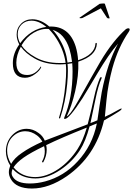

<svg xmlns="http://www.w3.org/2000/svg" viewBox="-20 -700 767 1106"><path d="M164 386Q73 386 42 331Q31 311 31 292Q31 275 39 254Q14 214 14 171Q14 117 50 79Q86 42 134 42Q170 42 202 66Q226 82 238 110L485 16L497 -32Q502 -50 507.5 -75Q513 -100 520 -131Q529 -173 538 -202Q547 -231 555 -249Q558 -256 562 -256Q568 -256 564 -246Q546 -207 530 -129L501 9Q506 7 511.5 5Q517 3 522 1L541 -7Q547 -48 553 -88Q559 -128 566 -169Q599 -338 660 -449Q632 -417 602.5 -374Q573 -331 541 -277L498 -205Q477 -169 455 -134Q378 -15 354 -15Q347 -15 350 -22Q398 -138 398 -287Q398 -312 396 -336Q391 -334 384 -334L373 -332H369Q370 -323 370.5 -312.5Q371 -302 371 -291Q371 -275 370 -256Q369 -237 367 -216Q358 -115 327 -21Q326 -18 323 -18Q318 -18 320 -23Q348 -110 357 -217Q359 -238 360 -257Q361 -276 361 -292Q361 -303 360.5 -312.5Q360 -322 359 -331Q343 -329 325 -329Q239 -329 180 -363Q127 -393 100 -431Q74 -382 74 -339Q74 -268 136 -268Q184 -268 215 -317Q217 -317 217 -312Q209 -293 183 -274Q154 -252 124 -252Q54 -252 54 -336Q54 -392 91 -444Q76 -472 76 -501Q76 -538 101.5 -563.5Q127 -589 166 -589Q216 -589 264 -547Q378 -552 416 -432Q427 -396 430 -353Q526 -385 530 -449Q530 -453 534 -453Q538 -452 538 -448Q534 -378 431 -345Q434 -265 413 -174Q393 -89 364 -29Q382 -37 416 -95Q427 -114 438 -133Q449 -152 460 -172Q484 -215 508 -257.5Q532 -300 557 -343Q595 -407 632.5 -454Q670 -501 705 -532Q712 -537 719 -537Q727 -537 727 -530Q727 -525 722 -517Q661 -429 627 -306Q616 -265 607 -218.5Q598 -172 593 -120L584 -27Q616 -41 663 -68Q676 -75 679 -75Q681 -75 681 -74Q681 -67 659 -54Q631 -36 579 -6Q530 200 365 315Q262 386 164 386ZM96 -451Q157 -533 247 -545Q203 -581 161 -581Q127 -581 104.5 -559Q82 -537 82 -503Q82 -477 96 -451ZM324 -337H341Q350 -337 358 -338Q347 -420 292 -497Q284 -507 276.5 -516Q269 -525 261 -533Q218 -537 175 -512Q132 -487 104 -439Q129 -400 184 -370Q242 -337 324 -337ZM369 -339 372 -340 383 -342Q390 -342 395 -344Q390 -385 380 -418Q351 -508 283 -528Q307 -503 327 -467Q361 -409 369 -339ZM152 357Q195 357 240 345Q348 316 427 230Q512 139 538 11L496 28Q473 114 441 164Q397 232 327 279Q254 328 184 328Q102 328 53 273Q47 285 47 297Q47 309 54 319Q77 357 152 357ZM183 320Q248 320 319 272Q381 229 426 160Q457 113 480 35Q334 93 246 136Q249 148 249 162Q249 199 230 233Q229 237 224 235Q221 234 223 229Q238 202 238 172Q238 155 234 142Q157 179 116.5 207.5Q76 236 58 264Q105 320 183 320ZM44 244Q63 210 106 181Q130 164 159.5 148Q189 132 224 116Q212 94 193 80Q161 56 126 56Q84 56 52 88Q21 120 21 168Q21 206 44 244ZM606 -594Q599 -594 596 -598L561 -652L458 -598Q454 -595 445 -595Q438 -594 438 -598L554 -678Q561 -679 566 -679.5Q571 -680 575 -680Q584 -680 584 -678L611 -598Q612 -595 610 -594Z"/></svg>

Font: Lovers Quarrel
Style: Regular
Weight: 400
Designer: Robert E. Leuschke
Foundry: Robert E. Leuschke
Version: Version 1.010; ttfautohint (v1.8.3)